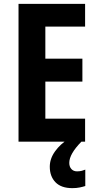

<svg xmlns="http://www.w3.org/2000/svg" viewBox="-20 -785 513 995"><path d="M421 -51H76V-765H421V-647H215V-481H407V-362H215V-170H421ZM339 59Q339 79 350 91Q361 103 379 103Q394 103 404.5 100Q415 97 422 94V179Q410 183 393 186.5Q376 190 355 190Q297 190 267.5 159.5Q238 129 238 79Q238 37 265.5 -1Q293 -39 334 -64L402 -51Q339 13 339 59Z"/></svg>

Font: Noto Sans Tamil UI Condensed
Style: Bold
Weight: 700
Width: 3
Designer: Jelle Bosma - Monotype Design Team
Foundry: Monotype Imaging Inc.
Version: Version 2.004; ttfautohint (v1.8.4.7-5d5b)